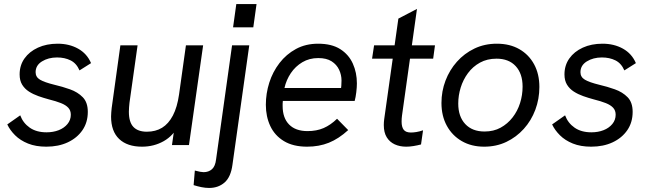

<svg xmlns="http://www.w3.org/2000/svg" viewBox="-20 -717 3208 949"><path d="M209 8Q157 8 118.5 -7.5Q80 -23 54.5 -48.5Q29 -74 16 -102L80 -147Q94 -109 127 -86Q160 -63 210 -63Q243 -63 270 -73.5Q297 -84 313.5 -104Q330 -124 330 -150Q330 -171 317.5 -184.5Q305 -198 281 -207.5Q257 -217 221 -226Q195 -233 169.5 -242Q144 -251 123 -264.5Q102 -278 89.5 -298.5Q77 -319 77 -349Q77 -394 101 -428Q125 -462 167.5 -481.5Q210 -501 265 -501Q322 -501 366 -476.5Q410 -452 430 -405L373 -369Q358 -404 329 -418.5Q300 -433 262 -433Q219 -433 187.5 -413.5Q156 -394 156 -360Q156 -336 178 -323Q200 -310 249 -298Q288 -289 326 -275.5Q364 -262 389 -236.5Q414 -211 414 -164Q414 -112 387.5 -73.5Q361 -35 315 -13.5Q269 8 209 8Z M682 8Q609 8 569 -30Q529 -68 529 -141Q529 -152 530 -162Q531 -172 532 -183L575 -493H660L620 -209Q619 -197 618 -187.5Q617 -178 617 -165Q617 -113 639.5 -89.5Q662 -66 706 -66Q749 -66 781 -85.5Q813 -105 834.5 -146Q856 -187 865 -250L899 -493H984L914 0H830L845 -105L866 -103Q838 -47 789.5 -19.5Q741 8 682 8Z M1014 212Q995 212 975.5 208Q956 204 937 198L943 126Q958 130 969 132Q980 134 986 134Q1011 134 1027.5 119.5Q1044 105 1048 71L1127 -493H1212L1129 97Q1121 158 1090 185Q1059 212 1014 212ZM1132 -582 1148 -697H1248L1232 -582Z M1498 8Q1429 8 1383.5 -19.5Q1338 -47 1316 -94Q1294 -141 1294 -199Q1294 -255 1311 -308.5Q1328 -362 1361.5 -405.5Q1395 -449 1443 -475Q1491 -501 1552 -501Q1620 -501 1662 -474Q1704 -447 1724 -402.5Q1744 -358 1744 -305Q1744 -286 1741 -261Q1738 -236 1733 -218H1378Q1377 -211 1377 -205Q1377 -199 1377 -193Q1377 -134 1409 -101.5Q1441 -69 1500 -69Q1545 -69 1579.5 -84Q1614 -99 1646 -130L1701 -74Q1654 -31 1605.5 -11.5Q1557 8 1498 8ZM1664 -266Q1666 -283 1667 -293Q1668 -303 1668 -319Q1668 -347 1656 -372.5Q1644 -398 1619 -414Q1594 -430 1553 -430Q1509 -430 1474.5 -409.5Q1440 -389 1417.5 -355.5Q1395 -322 1386 -282H1690Z M1988 8Q1956 8 1931 -3.5Q1906 -15 1891.5 -38.5Q1877 -62 1877 -99Q1877 -106 1877.5 -113.5Q1878 -121 1879 -128L1949 -625L2041 -673L1967 -146Q1966 -139 1965.5 -131.5Q1965 -124 1965 -116Q1965 -89 1975.5 -75.5Q1986 -62 2011 -62Q2023 -62 2038.5 -64.5Q2054 -67 2071 -73L2061 -3Q2042 2 2023 5Q2004 8 1988 8ZM1819 -427 1829 -493H2130L2121 -427Z M2373 8Q2310 8 2262.5 -19.5Q2215 -47 2188.5 -95.5Q2162 -144 2162 -208Q2162 -266 2182 -318.5Q2202 -371 2238.5 -412Q2275 -453 2325 -477Q2375 -501 2436 -501Q2500 -501 2547 -474Q2594 -447 2620 -399Q2646 -351 2646 -287Q2646 -228 2626 -174.5Q2606 -121 2569 -80Q2532 -39 2482.5 -15.5Q2433 8 2373 8ZM2375 -67Q2420 -67 2454.5 -86Q2489 -105 2513.5 -136.5Q2538 -168 2550.5 -207.5Q2563 -247 2563 -289Q2563 -353 2529 -390Q2495 -427 2434 -427Q2388 -427 2352.5 -407.5Q2317 -388 2293 -355.5Q2269 -323 2257 -284Q2245 -245 2245 -205Q2245 -141 2279.5 -104Q2314 -67 2375 -67Z M2902 8Q2850 8 2811.5 -7.5Q2773 -23 2747.5 -48.5Q2722 -74 2709 -102L2773 -147Q2787 -109 2820 -86Q2853 -63 2903 -63Q2936 -63 2963 -73.5Q2990 -84 3006.5 -104Q3023 -124 3023 -150Q3023 -171 3010.5 -184.5Q2998 -198 2974 -207.5Q2950 -217 2914 -226Q2888 -233 2862.5 -242Q2837 -251 2816 -264.5Q2795 -278 2782.5 -298.5Q2770 -319 2770 -349Q2770 -394 2794 -428Q2818 -462 2860.5 -481.5Q2903 -501 2958 -501Q3015 -501 3059 -476.5Q3103 -452 3123 -405L3066 -369Q3051 -404 3022 -418.5Q2993 -433 2955 -433Q2912 -433 2880.5 -413.5Q2849 -394 2849 -360Q2849 -336 2871 -323Q2893 -310 2942 -298Q2981 -289 3019 -275.5Q3057 -262 3082 -236.5Q3107 -211 3107 -164Q3107 -112 3080.5 -73.5Q3054 -35 3008 -13.5Q2962 8 2902 8Z"/></svg>

Font: Hanken Grotesk
Style: Italic
Weight: 400
Italic angle: -8°
Designer: Alfredo Marco Pradil
Foundry: Hanken Design Co.
Version: Version 3.013